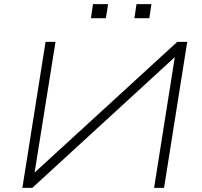

<svg xmlns="http://www.w3.org/2000/svg" viewBox="-20 -907 977 927"><path d="M88 0 200 -705H248L145 -61H133L836 -705H884L772 0H724L826 -644H838L136 0ZM629 -819 639 -887H711L701 -819ZM419 -819 429 -887H502L491 -819Z"/></svg>

Font: Nunito Sans 10pt Expanded ExtraLight
Style: Italic
Weight: 250
Width: 7
Italic angle: -9°
Designer: Vernon Adams
Foundry: Vernon Adams
Version: Version 3.101;gftools[0.9.27]